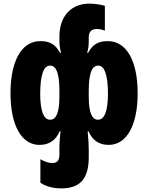

<svg xmlns="http://www.w3.org/2000/svg" viewBox="-20 -790 818 1060"><path d="M318 250C419 250 470 201 470 77V38C470 6 468 -24 464 -65H469C490 -14 529 10 580 10C679 10 740 -98 740 -275C740 -452 680 -563 575 -563C522 -563 492 -545 467 -499H461C467 -517 470 -535 470 -566V-586C470 -612 484 -630 514 -630C528 -630 543 -627 559 -621V-758C541 -764 499 -770 475 -770C368 -770 308 -696 308 -588V-566C308 -537 312 -517 317 -499H311C286 -545 256 -563 203 -563C98 -563 38 -452 38 -275C38 -98 99 10 198 10C249 10 288 -14 309 -65H314C311 -33 308 -2 308 31V64C308 96 295 110 270 110C246 110 228 103 203 89V219C235 240 274 250 318 250ZM257 -129C221 -129 202 -177 202 -273C202 -378 222 -428 256 -428C290 -428 308 -387 308 -288V-256C308 -168 290 -129 257 -129ZM521 -129C488 -129 470 -168 470 -256V-288C470 -387 488 -428 522 -428C556 -428 576 -378 576 -273C576 -177 557 -129 521 -129Z"/></svg>

Font: Noto Sans Georgian ExtraCondensed Black
Style: Regular
Weight: 900
Width: 2
Designer: Monotype Design Team, Akaki Razmadze
Foundry: Google LLC
Version: Version 2.005